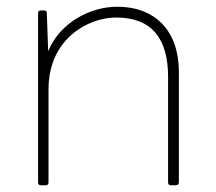

<svg xmlns="http://www.w3.org/2000/svg" viewBox="-20 -537 640 570"><path d="M123 -385 119 -498C119 -504 116 -506 111 -506H101C96 -506 93 -503 93 -498V5C93 10 96 13 101 13H116C121 13 124 10 124 5V-272C124 -421 241 -485 325 -485C430 -485 479 -423 479 -309V5C479 10 482 13 487 13H502C507 13 511 10 511 5V-324C511 -444 442 -517 328 -517C250 -517 159 -472 123 -385Z"/></svg>

Font: LINE Seed JP_OTF Thin
Style: Regular
Weight: 250
Designer: LY Corporation & Fontrix & Fontworks
Version: Version 1.007